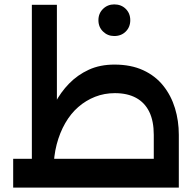

<svg xmlns="http://www.w3.org/2000/svg" viewBox="-20 -854 893 874"><path d="M680 0V-240Q680 -303 659.5 -345Q639 -387 599.5 -408.5Q560 -430 503 -430Q455 -430 413 -413.5Q371 -397 336.5 -367Q302 -337 277 -293.5Q252 -250 238 -196.5Q224 -143 224 -80H158Q158 -123 165 -174.5Q172 -226 188 -280Q204 -334 230 -384Q256 -434 294.5 -473.5Q333 -513 384 -536.5Q435 -560 501 -560Q576 -560 631.5 -534.5Q687 -509 723 -464Q759 -419 776.5 -361.5Q794 -304 794 -240V0ZM40 0V-131H794V0ZM125 -67V-832H239V-214ZM500 -690Q470 -690 449 -710.5Q428 -731 428 -762Q428 -793 449 -813.5Q470 -834 500 -834Q532 -834 552.5 -813.5Q573 -793 573 -762Q573 -731 552.5 -710.5Q532 -690 500 -690Z"/></svg>

Font: Alexandria Medium
Style: Regular
Weight: 500
Designer: Mohamed Gaber
Foundry: Kief Type Foundry
Version: Version 5.100